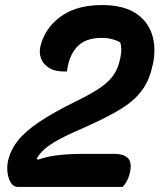

<svg xmlns="http://www.w3.org/2000/svg" viewBox="-20 -740 640 760"><path d="M383 -720Q466 -720 515 -689Q564 -658 581.5 -604.5Q599 -551 585 -484L583 -478Q571 -421 540.5 -380.5Q510 -340 456.5 -307.5Q403 -275 322 -239Q257 -211 218.5 -190.5Q180 -170 159 -152Q138 -134 125 -112L131 -108Q167 -121 212 -126Q257 -131 311 -131H430Q471 -131 487.5 -113Q504 -95 493 -51Q489 -37 482.5 -24Q476 -11 465 0H51Q33 0 22.5 -17.5Q12 -35 9.5 -59Q7 -83 12 -104L14 -112Q24 -150 52 -185Q80 -220 136.5 -258Q193 -296 287 -342Q348 -372 382 -396.5Q416 -421 432.5 -447.5Q449 -474 456 -510L457 -515Q461 -532 460 -547.5Q459 -563 456 -572Q443 -580 424 -585Q405 -590 382 -590Q317 -590 284.5 -554Q252 -518 245 -457H240Q200 -456 175.5 -470.5Q151 -485 142.5 -508.5Q134 -532 140 -557Q155 -616 197 -655Q264 -720 383 -720Z"/></svg>

Font: Recursive Sn Csl St
Style: Bold Italic
Weight: 700
Italic angle: -15°
Version: Version 1.079;hotconv 1.0.112;makeotfexe 2.5.65598; ttfautoh